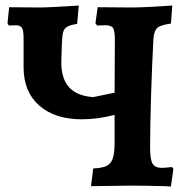

<svg xmlns="http://www.w3.org/2000/svg" viewBox="-20 -669 678 692"><path d="M605 -60 596 3Q583 3 576 2Q500 0 451 0L308 2L316 -62Q348 -63 364 -71Q380 -79 386.5 -98Q393 -117 393 -155V-255Q332 -239 275 -239Q178 -239 121.5 -288.5Q65 -338 65 -427V-532Q65 -559 59 -568.5Q53 -578 37 -578L12 -577L7 -585L13 -643L120 -642Q154 -642 264 -649L258 -583Q233 -579 222 -572.5Q211 -566 207.5 -553Q204 -540 203 -511L201 -449Q200 -387 228.5 -355Q257 -323 316 -319L393 -335L394 -526Q394 -558 387.5 -568Q381 -578 360 -578L330 -577L324 -585L332 -643L456 -642Q495 -642 601 -649L596 -584Q559 -579 547 -568.5Q535 -558 533 -529Q528 -439 524.5 -325.5Q521 -212 521 -136Q521 -94 530 -79Q539 -64 563 -64Q573 -64 600 -67Z"/></svg>

Font: Alegreya
Style: Bold
Weight: 700
Designer: Juan Pablo del Peral
Foundry: Huerta Tipografica
Version: Version 2.008; ttfautohint (v1.8)